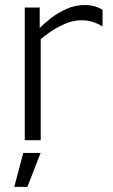

<svg xmlns="http://www.w3.org/2000/svg" viewBox="-20 -560 450 767"><path d="M78.9 -530H138.6V-432L142.7 -417V0H78.9ZM319.7 -540Q357.7 -540 389.7 -520.9V-454.2Q372.9 -465 352 -472Q331.2 -479 303.6 -479Q272.9 -479 240.4 -465.1Q207.9 -451.2 179.8 -431.9Q151.6 -412.5 133.2 -394.9L131 -440.2Q152.7 -463.1 181.9 -486.2Q211.2 -509.3 246.3 -524.6Q281.4 -540 319.7 -540ZM142.1 51 89.5 186.6H37L72.9 51Z"/></svg>

Font: Roundo Variable
Style: Regular
Weight: 200
Designer: Shiva Nallaperumal
Foundry: Indian Type Foundry
Version: Version 2.000